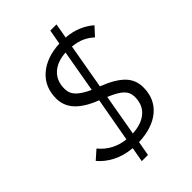

<svg xmlns="http://www.w3.org/2000/svg" viewBox="-261 -899 1097 1097"><g transform="rotate(-45 287.0 -350.5)"><path d="M390 -647 342 -373H343Q431 -339 472.5 -297Q514 -255 514 -194Q514 -101 450 -47.5Q386 6 275 10L259 98H209L225 9Q158 3 107 -23.5Q56 -50 24 -89L77 -136Q137 -63 235 -52L283 -320Q199 -352 157.5 -396.5Q116 -441 116 -501Q116 -594 180 -649.5Q244 -705 351 -710L367 -799H417L401 -709Q453 -705 495 -687Q537 -669 567 -642L520 -591Q494 -615 463 -629Q432 -643 390 -647ZM295 -392 340 -649Q268 -644 228.5 -607Q189 -570 189 -507Q189 -469 214.5 -443Q240 -417 295 -392ZM329 -301 285 -50Q359 -54 400 -90Q441 -126 441 -189Q441 -226 416 -250.5Q391 -275 329 -301Z"/></g></svg>

Font: Niramit Light
Style: Italic
Weight: 300
Italic angle: -10°
Designer: Katatrad Aksorn Co.,Ltd.
Foundry: Cadson Demak Co.,Ltd.
Version: Version 1.000; ttfautohint (v1.6)